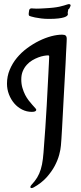

<svg xmlns="http://www.w3.org/2000/svg" viewBox="-20 -869 400 951"><path d="M310.5 -676.8Q310.5 -673.8 310.1 -662.6Q309.6 -651.4 308.8 -636.2Q308.1 -621.1 307.1 -604.5Q306.2 -587.9 305.7 -573.2Q305.7 -569.8 304.7 -552Q303.7 -534.2 302.2 -506.8Q300.8 -479.5 298.8 -444.8Q296.9 -410.2 294.9 -373.5Q293 -336.9 291 -300.5Q289.1 -264.2 287.4 -233.6Q285.6 -203.1 284.2 -180.4Q282.7 -157.7 281.7 -147.9Q280.3 -128.9 273.2 -102.3Q266.1 -75.7 251 -47.1Q235.8 -18.6 210.9 9.3Q186 37.1 147.9 58.6Q145.5 60.1 142.3 61.3Q139.2 62.5 136.7 62.5Q130.4 62.5 130.4 57.1Q130.4 52.7 135.7 46.9Q152.8 28.8 164.1 10.3Q175.3 -8.3 182.1 -30.8Q189 -53.2 192.4 -82Q195.8 -110.8 198.2 -149.9Q201.2 -184.6 204.6 -236.3Q207.5 -280.3 211.4 -346.7Q215.3 -413.1 219.7 -504.9Q220.2 -516.6 220.9 -529.8Q221.7 -543 222.2 -554.9Q222.7 -566.9 223.1 -576.2Q223.6 -585.4 223.6 -589.4Q223.6 -594.7 218.3 -594.7Q210.4 -594.7 197.5 -592.5Q184.6 -590.3 169.7 -584.7Q154.8 -579.1 139.9 -570.3Q125 -561.5 112.8 -548.1Q100.6 -534.7 93 -516.8Q85.4 -499 85.4 -475.6Q85.4 -452.6 91.1 -433.6Q96.7 -414.6 104.7 -398.9Q112.8 -383.3 122.6 -370.8Q132.3 -358.4 140.4 -349.4Q148.4 -340.3 154.1 -334.2Q159.7 -328.1 159.7 -325.2Q159.7 -320.8 154.8 -317.9Q149.9 -314.9 137.7 -314.9Q112.3 -314.9 89.8 -326.2Q67.4 -337.4 50.8 -356.7Q34.2 -376 24.4 -401.4Q14.6 -426.8 14.6 -454.6Q14.6 -491.2 28.1 -523.4Q41.5 -555.7 63.7 -582.5Q85.9 -609.4 114.7 -630.6Q143.6 -651.9 173.8 -666.7Q204.1 -681.6 233.6 -689.5Q263.2 -697.3 287.6 -697.3Q300.3 -697.3 305.4 -692.6Q310.5 -688 310.5 -676.8ZM329.6 -840.3Q327.1 -835.4 325 -830.1Q322.8 -824.7 319.3 -823.2Q317.4 -822.3 317.6 -819.1Q317.9 -815.9 316.9 -814Q316.4 -813 315.9 -810.1Q315.4 -807.1 315.4 -805.7Q315.4 -803.7 315.7 -802.5Q315.9 -801.3 316.4 -799.3Q316.4 -794.9 312.3 -790.8Q308.1 -786.6 297.6 -783.2Q287.1 -779.8 268.8 -777.6Q250.5 -775.4 222.2 -775.4Q201.7 -775.4 184.1 -777.6Q166.5 -779.8 153.6 -782.5Q140.6 -785.2 133.1 -787.6Q125.5 -790 124.5 -791Q122.1 -793.5 122.1 -799.8Q122.1 -801.8 122.8 -807.1Q123.5 -812.5 124.5 -818.4Q126.5 -827.6 137.2 -827.6Q140.1 -827.6 145.3 -826.9Q150.4 -826.2 161.1 -826.2Q169.9 -826.2 180.7 -826.7Q191.4 -827.1 202.4 -827.9Q213.4 -828.6 224.1 -829.3Q234.9 -830.1 243.7 -831.1Q260.7 -833 274.2 -835.9Q287.6 -838.9 297.1 -841.8Q306.6 -844.7 312.5 -846.7Q318.4 -848.6 320.3 -848.6Q329.6 -848.6 329.6 -842.3V-840.3Z"/></svg>

Font: Engagement
Style: Regular
Weight: 400
Designer: Astigmatic (AOETI)
Foundry: Astigmatic (AOETI)
Version: Version 1.000